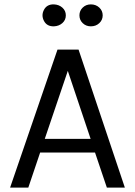

<svg xmlns="http://www.w3.org/2000/svg" viewBox="-20 -855 615 875"><path d="M109 0H26L242 -629H338L549 0H467L413 -160H163ZM393 -222 289 -532 184 -222ZM226 -835Q249 -834 264.5 -820Q280 -806 280 -785Q280 -764 264.5 -750Q249 -736 226 -735Q194 -734 180.5 -759.5Q167 -785 180.5 -810.5Q194 -836 226 -835ZM394 -735Q372 -735 357 -749.5Q342 -764 342 -785Q342 -806 357 -820.5Q372 -835 394 -835Q417 -835 432.5 -820.5Q448 -806 448 -785Q448 -764 432.5 -749.5Q417 -735 394 -735Z"/></svg>

Font: Karla Neue
Style: Regular
Weight: 400
Designer: Jonathan Pinhorn
Foundry: PYRS Fontlab Ltd. / Made with FontLab
Version: Version 1.000;PS 001.001;hotconv 1.0.56